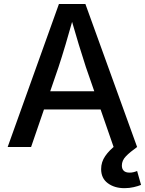

<svg xmlns="http://www.w3.org/2000/svg" viewBox="-20 -748 738 977"><path d="M19 0 279.8 -727.5H414.6L677.7 0H558.1L417 -406.7Q400.4 -457 380.6 -522.2Q360.8 -587.4 334 -680.2H359.4Q333 -586.9 313.5 -521Q293.9 -455.1 277.8 -406.7L138.2 0ZM161.6 -190.9V-283.7H535.2V-190.9ZM613.3 209.5Q562.5 209.5 528.6 184.3Q494.6 159.2 494.6 112.3Q494.6 76.2 515.6 45.9Q536.6 15.6 570.8 -10.3L677.7 0Q640.6 26.4 620.4 47.6Q600.1 68.8 600.1 94.2Q600.1 111.3 609.6 120.8Q619.1 130.4 639.6 130.4Q650.4 130.4 660.2 127.9Q669.9 125.5 677.7 122.1L697.8 192.9Q682.6 199.2 660.4 204.3Q638.2 209.5 613.3 209.5Z"/></svg>

Font: Inter 20pt Medium
Style: Regular
Weight: 500
Version: Version 4.001;git-66647c0bb